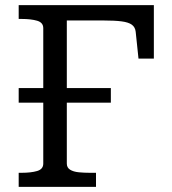

<svg xmlns="http://www.w3.org/2000/svg" viewBox="-20 -730 670 750"><path d="M53 -386H413V-329H53ZM241 -650V-91Q241 -75 254 -67Q267 -59 288 -57Q309 -55 331 -55H355V0H53V-55H64Q101 -55 125 -62Q149 -69 149 -91V-620Q149 -642 125 -649Q101 -656 64 -656H53V-710H581V-501H521L510 -606Q508 -624 495 -633.5Q482 -643 455 -646.5Q428 -650 385 -650Z"/></svg>

Font: Roboto Serif
Style: Regular
Weight: 400
Designer: Greg Gazdowicz
Foundry: Commercial Type
Version: Version 1.008